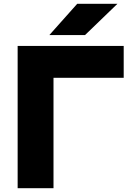

<svg xmlns="http://www.w3.org/2000/svg" viewBox="-20 -992 690 1012"><path d="M632 -750V-582H177L262 -667V0H73V-750ZM387 -972H599L428 -807H240Z"/></svg>

Font: Unbounded SemiBold
Style: Regular
Weight: 600
Designer: Luke Prowse, Jean-Baptiste Morizot, Fátima Lázaro, Florian Runge
Foundry: NaN
Version: Version 1.700